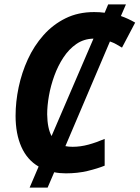

<svg xmlns="http://www.w3.org/2000/svg" viewBox="-20 -780 636 875"><path d="M115 75 156 -21Q104 -51 77.5 -110.5Q51 -170 51 -252Q51 -316 65 -382.5Q79 -449 107 -510Q135 -571 178 -619.5Q221 -668 278.5 -696.5Q336 -725 409 -725Q435 -725 457 -722L473 -760H554L531 -707Q563 -696 596 -677L536 -563Q523 -571 509.5 -578.5Q496 -586 481 -591L278 -114Q293 -111 311 -111Q347 -111 383.5 -121Q420 -131 457 -147V-25Q425 -12 379.5 -1Q334 10 280 10Q252 10 227 5L197 75ZM195 -259Q196 -195 215 -160L406 -604Q362 -603 328 -579.5Q294 -556 269 -518Q244 -480 227.5 -434.5Q211 -389 203 -343.5Q195 -298 195 -259Z"/></svg>

Font: Noto Sans SemiCondensed
Style: Bold Italic
Weight: 700
Width: 4
Italic angle: -12°
Designer: Monotype Design Team
Foundry: Monotype Imaging Inc.
Version: Version 2.013; ttfautohint (v1.8.4.7-5d5b)